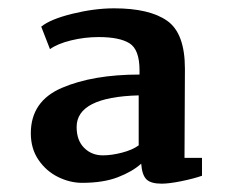

<svg xmlns="http://www.w3.org/2000/svg" viewBox="-20 -798 546 461"><path d="M424 -633 423 -419H465V-376Q445 -369 415.5 -363Q386 -357 368 -357Q342 -357 331.5 -367.5Q321 -378 319 -405Q298 -386 263 -372.5Q228 -359 177 -359Q148 -359 119.5 -373Q91 -387 72.5 -414Q54 -441 54 -478Q54 -555 128.5 -587Q203 -619 315 -619V-629Q315 -679 291 -694Q267 -709 217 -709Q183 -709 150.5 -701Q118 -693 100 -680L79 -734Q101 -752 154 -765Q207 -778 254 -778Q339 -778 381.5 -748Q424 -718 424 -633ZM164 -493Q164 -461 182 -443Q200 -425 227 -425Q248 -425 273 -431.5Q298 -438 313 -449V-569Q164 -565 164 -493Z"/></svg>

Font: Martel
Style: Bold
Weight: 700
Designer: Dan Reynolds
Foundry: Dan Reynolds
Version: Version 1.001; ttfautohint (v1.1) -l 5 -r 5 -G 72 -x 0 -D la